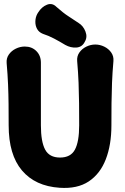

<svg xmlns="http://www.w3.org/2000/svg" viewBox="-20 -913 618 953"><path d="M103 -682Q138 -682 160.5 -659.5Q183 -637 183 -602Q183 -544 183 -495Q183 -446 183 -397.5Q183 -349 183 -291Q183 -210 204 -170.5Q225 -131 278 -131Q331 -131 352 -170.5Q373 -210 373 -291Q373 -349 372.5 -400Q372 -451 370 -501.5Q368 -552 363 -610Q361 -634 374 -652.5Q387 -671 408.5 -681.5Q430 -692 453 -692Q476 -692 497.5 -681.5Q519 -671 532 -652.5Q545 -634 543 -610Q538 -552 536 -501.5Q534 -451 533.5 -400Q533 -349 533 -291Q533 -194 505 -122Q477 -50 420.5 -12.5Q364 25 276 19Q155 11 89 -67Q23 -145 23 -291Q23 -349 22.5 -397Q22 -445 20 -493.5Q18 -542 13 -600Q11 -624 24 -642.5Q37 -661 58.5 -671.5Q80 -682 103 -682ZM370 -799Q393 -785 404 -757Q415 -729 401 -706L400 -704Q387 -679 359 -677Q331 -675 304 -690Q276 -707 248.5 -721.5Q221 -736 193 -745Q173 -753 164 -769.5Q155 -786 155.5 -806.5Q156 -827 165 -844L170 -852Q187 -879 213 -889.5Q239 -900 260 -879Q295 -848 318.5 -833Q342 -818 370 -799Z"/></svg>

Font: Winky Sans
Style: Bold
Weight: 700
Designer: Simon Atzbach
Foundry: typofactur
Version: Version 1.205